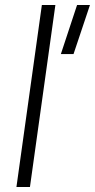

<svg xmlns="http://www.w3.org/2000/svg" viewBox="-20 -750 381 770"><path d="M147.9 -730H202.1L100.1 0H45.9ZM224.1 -533.2 289.1 -730H340.8L274.9 -533.2Z"/></svg>

Font: Human Sans Light
Style: Italic
Weight: 300
Italic angle: -8°
Designer: Tim Radville
Foundry: Continuum
Version: Version 1.000;FEAKit 1.0